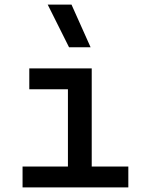

<svg xmlns="http://www.w3.org/2000/svg" viewBox="-20 -815 626 835"><path d="M78.1 0V-90.8H275.4V-426.8H107.4V-517.6H378.9V-90.8H538.1V0ZM280.3 -609.4 187.5 -794.9H291L374 -609.4Z"/></svg>

Font: CaskaydiaMono NF
Style: Regular
Weight: 400
Designer: Aaron Bell
Foundry: Saja Typeworks
Version: Version 2111.001; ttfautohint (v1.8.4);Nerd Fonts 3.1.1